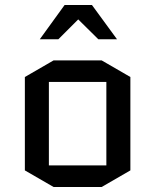

<svg xmlns="http://www.w3.org/2000/svg" viewBox="-20 -748 625 773"><path d="M504.9 -62 389.2 4.9H195.8L80.1 -62V-438L195.8 -504.9H389.2L504.9 -438ZM176.8 -418V-82H408.2V-418ZM240.2 -728H350.1L451.2 -589.8H376L294.9 -669.9L214.8 -589.8H140.1Z"/></svg>

Font: Quantico
Style: Regular
Weight: 400
Designer: Matt Desmond
Foundry: MADtype
Version: Version 2.002